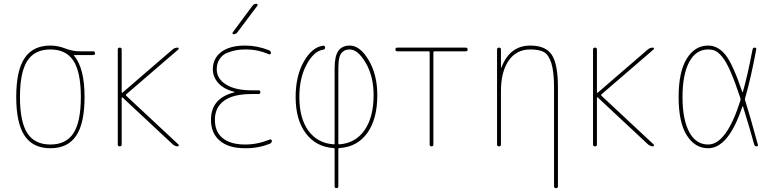

<svg xmlns="http://www.w3.org/2000/svg" viewBox="-20 -770 4040 1010"><path d="M366.7 -449.7Q328.1 -509.8 245.1 -509.8Q162.1 -509.8 123.5 -449.7Q85 -389.6 85 -259.8Q85 -129.9 123.5 -69.8Q162.1 -9.8 245.1 -9.8Q328.1 -9.8 366.7 -69.8Q405.3 -129.9 405.3 -259.8Q405.3 -389.6 366.7 -449.7ZM245.1 -530.3Q284.2 -530.3 323.2 -515.1Q362.3 -500 400.4 -500H469.7Q479.5 -500 480 -490.2Q480.5 -480.5 469.7 -480.5H370.1Q369.1 -480.5 369.1 -479Q369.1 -477.5 369.6 -477.5Q370.1 -477.5 370.1 -476.6Q424.8 -411.1 424.8 -259.8Q424.8 -122.1 380.9 -56.2Q336.9 9.8 245.1 9.8Q153.3 9.8 109.4 -56.2Q65.4 -122.1 65.4 -260.3Q65.4 -398.4 109.4 -464.4Q153.3 -530.3 245.1 -530.3Z M599.6 -9.8V-509.8Q599.6 -519.5 609.9 -519.5Q620.1 -519.5 620.1 -509.8V-284.2Q620.1 -283.2 621.6 -282.2Q623 -281.2 624 -282.2L887.7 -509.8Q899.4 -519.5 915 -519.5Q918.9 -519.5 919.9 -515.6Q920.9 -511.7 918 -509.8L643.6 -273.4Q640.6 -270.5 643.6 -266.6L918.9 -9.8Q920.9 -7.8 919.9 -3.9Q918.9 0 915 0Q902.3 0 889.6 -9.8L624 -257.8Q623 -258.8 621.6 -257.8Q620.1 -256.8 620.1 -255.9V-9.8Q620.1 0 609.9 0Q599.6 0 599.6 -9.8Z M1212.9 -284.2Q1213.9 -284.2 1213.9 -285.2Q1213.9 -287.1 1211.9 -287.1Q1155.3 -301.8 1127.4 -334Q1099.6 -366.2 1099.6 -405.3Q1099.6 -462.9 1144 -496.6Q1188.5 -530.3 1269.5 -530.3Q1333 -530.3 1394.5 -505.9Q1404.3 -502.9 1405.3 -491.2Q1405.3 -487.3 1402.3 -485.4Q1399.4 -483.4 1394.5 -484.4Q1335 -510.7 1269.5 -509.8Q1244.1 -509.8 1222.2 -505.9Q1200.2 -502 1175.3 -492.2Q1150.4 -482.4 1135.3 -459.5Q1120.1 -436.5 1120.1 -405.3Q1120.1 -356.4 1168.5 -325.7Q1216.8 -294.9 1304.7 -294.9H1339.8Q1349.6 -294.9 1349.6 -285.2Q1349.6 -275.4 1339.8 -275.4H1304.7Q1207 -275.4 1158.7 -240.2Q1110.4 -205.1 1110.4 -139.6Q1110.4 -76.2 1151.9 -43Q1193.4 -9.8 1269.5 -9.8Q1335 -9.8 1399.4 -36.1Q1403.3 -37.1 1406.7 -35.2Q1410.2 -33.2 1410.2 -29.3Q1410.2 -18.6 1399.4 -13.7Q1335.9 10.7 1269.5 9.8Q1182.6 9.8 1136.2 -29.8Q1089.8 -69.3 1089.8 -139.6Q1089.8 -253.9 1212.9 -284.2ZM1209 -589.8Q1205.1 -589.8 1203.6 -593.3Q1202.1 -596.7 1204.1 -599.6L1308.6 -740.2Q1316.4 -750 1329.1 -750Q1333 -750 1334.5 -746.6Q1335.9 -743.2 1334 -740.2L1228.5 -599.6Q1220.7 -589.8 1209 -589.8Z M1759.8 -410.2V-14.6Q1759.8 -10.7 1764.6 -10.7Q1849.6 -16.6 1897.5 -85Q1945.3 -153.3 1945.3 -269.5Q1945.3 -369.1 1903.8 -439.5Q1862.3 -509.8 1820.3 -509.8Q1807.6 -509.8 1798.3 -506.8Q1789.1 -503.9 1779.3 -494.6Q1769.5 -485.4 1764.6 -464.4Q1759.8 -443.4 1759.8 -410.2ZM1734.4 8.8Q1642.6 2.9 1588.9 -68.4Q1535.2 -139.6 1535.2 -259.8Q1535.2 -370.1 1578.1 -445.8Q1621.1 -521.5 1678.7 -529.3Q1689.5 -531.2 1690.4 -519.5Q1690.4 -510.7 1680.7 -508.8Q1631.8 -502 1593.3 -431.2Q1554.7 -360.4 1554.7 -259.8Q1554.7 -147.5 1602.5 -82Q1650.4 -16.6 1735.4 -10.7Q1740.2 -10.7 1740.2 -14.6V-410.2Q1740.2 -474.6 1759.8 -502.4Q1779.3 -530.3 1820.3 -530.3Q1874 -530.3 1919.4 -453.6Q1964.8 -377 1964.8 -269.5Q1964.8 -143.6 1912.1 -70.3Q1859.4 2.9 1765.6 8.8Q1759.8 8.8 1759.8 14.6V210Q1759.8 219.7 1750 219.7Q1740.2 219.7 1740.2 210V14.6Q1740.2 8.8 1734.4 8.8Z M2070.3 -500Q2060.5 -500 2060.1 -509.8Q2059.6 -519.5 2070.3 -519.5H2429.7Q2439.5 -519.5 2439.9 -509.8Q2440.4 -500 2429.7 -500H2264.6Q2259.8 -500 2259.8 -495.1V-9.8Q2259.8 0 2250 0Q2240.2 0 2240.2 -9.8V-495.1Q2240.2 -500 2235.4 -500Z M2594.7 -9.8V-509.8Q2594.7 -519.5 2605 -519.5Q2615.2 -519.5 2615.2 -509.8V-415Q2615.2 -414.1 2616.2 -414.1Q2618.2 -414.1 2618.2 -416Q2662.1 -530.3 2769.5 -530.3Q2850.6 -530.3 2882.8 -481.4Q2915 -432.6 2915 -309.6V210Q2915 219.7 2904.8 219.7Q2894.5 219.7 2894.5 210V-309.6Q2894.5 -392.6 2880.4 -437.5Q2866.2 -482.4 2841.3 -496.1Q2816.4 -509.8 2769.5 -509.8Q2696.3 -509.8 2655.8 -451.2Q2615.2 -392.6 2615.2 -290V-9.8Q2615.2 0 2605 0Q2594.7 0 2594.7 -9.8Z M3099.6 -9.8V-509.8Q3099.6 -519.5 3109.9 -519.5Q3120.1 -519.5 3120.1 -509.8V-284.2Q3120.1 -283.2 3121.6 -282.2Q3123 -281.2 3124 -282.2L3387.7 -509.8Q3399.4 -519.5 3415 -519.5Q3418.9 -519.5 3419.9 -515.6Q3420.9 -511.7 3418 -509.8L3143.6 -273.4Q3140.6 -270.5 3143.6 -266.6L3418.9 -9.8Q3420.9 -7.8 3419.9 -3.9Q3418.9 0 3415 0Q3402.3 0 3389.6 -9.8L3124 -257.8Q3123 -258.8 3121.6 -257.8Q3120.1 -256.8 3120.1 -255.9V-9.8Q3120.1 0 3109.9 0Q3099.6 0 3099.6 -9.8Z M3705.1 -509.8Q3640.6 -509.8 3605.5 -443.8Q3570.3 -377.9 3570.3 -259.8Q3570.3 -141.6 3605.5 -75.7Q3640.6 -9.8 3705.1 -9.8Q3801.8 -9.8 3875 -242.2Q3876 -248 3875 -252.9Q3846.7 -338.9 3823.2 -392.6Q3799.8 -446.3 3779.3 -470.7Q3758.8 -495.1 3743.2 -502.4Q3727.5 -509.8 3705.1 -509.8ZM3705.1 9.8Q3635.7 9.8 3592.8 -58.1Q3549.8 -126 3549.8 -259.8Q3549.8 -391.6 3592.3 -460.9Q3634.8 -530.3 3705.1 -530.3Q3756.8 -530.3 3795.9 -481.9Q3835 -433.6 3884.8 -286.1Q3884.8 -285.2 3886.2 -285.2Q3887.7 -285.2 3887.7 -286.1Q3912.1 -371.1 3938.5 -508.8Q3940.4 -519.5 3950.2 -519.5Q3960 -519.5 3958 -509.8Q3931.6 -365.2 3899.4 -252.9Q3897.5 -248 3899.4 -243.2Q3924.8 -163.1 3966.8 -8.8Q3968.8 0 3960 0Q3950.2 0 3947.3 -9.8Q3928.7 -80.1 3888.7 -209Q3887.7 -210.9 3885.7 -210.9Q3812.5 9.8 3705.1 9.8Z"/></svg>

Font: Rounded-X Mgen+ 1m thin
Style: Regular
Weight: 100
Designer: [Source Han Sans]
Ryoko NISHIZUKA  (kana & ideographs); Paul D. Hunt (Latin, Greek & Cyrillic); Wenlong ZHANG  (bopomofo
Version: Version 1.059.20150602